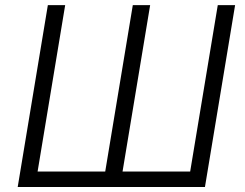

<svg xmlns="http://www.w3.org/2000/svg" viewBox="-20 -748 981 768"><path d="M171.4 -727.5H240.7L130.4 -62H400.9L511.2 -727.5H580.6L470.2 -62H740.7L851.1 -727.5H920.4L799.8 0H50.8Z"/></svg>

Font: Inter Light
Style: Italic
Weight: 300
Italic angle: -9.3988°
Designer: Rasmus Andersson
Foundry: rsms
Version: Version 4.001;git-66647c0bb